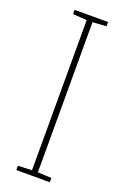

<svg xmlns="http://www.w3.org/2000/svg" viewBox="-141 -759 519 804"><g transform="rotate(20 119.0 -357.0)"><path d="M194 0V-19L133 -22V-691L194 -695V-714H45V-695L107 -691V-22L45 -19V0Z"/></g></svg>

Font: Noto Sans Lao Condensed Thin
Style: Regular
Weight: 100
Width: 3
Designer: Monotype Design Team
Foundry: Monotype Imaging Inc.
Version: Version 2.003